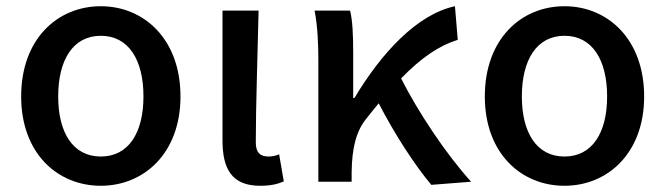

<svg xmlns="http://www.w3.org/2000/svg" viewBox="-20 -584 2138 617"><path d="M304 13C442 13 560 -91 560 -274C560 -459 442 -564 304 -564C165 -564 48 -459 48 -274C48 -91 165 13 304 13ZM304 -81C215 -81 167 -157 167 -274C167 -392 215 -469 304 -469C393 -469 441 -392 441 -274C441 -157 393 -81 304 -81Z M816 13C852 13 873 7 892 -1L877 -88C865 -83 853 -81 843 -81C817 -81 802 -93 802 -126C802 -246 808 -407 811 -550H695V-133C695 -41 725 13 816 13Z M1494 0C1414 -88 1324 -223 1269 -332C1334 -399 1392 -438 1451 -456L1442 -564C1320 -538 1205 -413 1119 -269H1115V-419C1115 -469 1113 -519 1105 -550H991C1001 -498 1003 -438 1003 -394V0H1110V-30C1111 -105 1123 -162 1159 -205C1172 -222 1185 -237 1197 -252C1248 -153 1313 -53 1366 10Z M1794 13C1932 13 2050 -91 2050 -274C2050 -459 1932 -564 1794 -564C1655 -564 1538 -459 1538 -274C1538 -91 1655 13 1794 13ZM1794 -81C1705 -81 1657 -157 1657 -274C1657 -392 1705 -469 1794 -469C1883 -469 1931 -392 1931 -274C1931 -157 1883 -81 1794 -81Z"/></svg>

Font: Noto Sans CJK JP Medium
Style: Regular
Weight: 500
Designer: Ryoko NISHIZUKA (kana & ideographs); Paul D. Hunt (Latin, Greek & Cyrillic); Wenlong ZHANG (bopomofo); Sandoll Communica
Foundry: Adobe Systems Incorporated
Version: Version 1.004;PS 1.004;hotconv 1.0.82;makeotf.lib2.5.63406